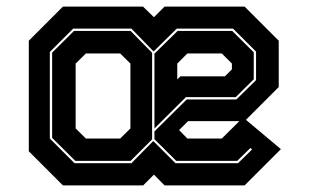

<svg xmlns="http://www.w3.org/2000/svg" viewBox="-20 -560 938 580"><path d="M170 0 67 -103V-437L170 -540H412L445 -508L477 -540H719L822 -437V-297L723 -198L828.5 -109.5L719 0H477L445 -32.5L412.5 0ZM205 -67H377L443 -134L510 -67H699L741.5 -108.5L736.5 -113L696.5 -74H512.5L446.5 -139.5V-163L544 -259.5H694L753.5 -318V-404L684 -473.5H514L444 -404.5L377 -473.5H201L130.5 -403V-141.5ZM207.5 -74 137.5 -143.5V-401L203.5 -466.5H374.5L439.5 -400.5V-139L374.5 -74ZM446.5 -172V-398L516.5 -466.5H681.5L746.5 -402V-320.5L692 -266.5H541.5ZM239.5 -141.5H343L374 -172V-368L343 -398.5H239.5L208.5 -368V-172ZM515.5 -320 525 -329.5H659.5L680.5 -350.5V-368L650 -398.5H546L515.5 -368ZM650 -141.5 703 -194H548L521 -167L546 -141.5Z"/></svg>

Font: Tourney Expanded ExtraBold
Style: Regular
Weight: 800
Width: 7
Designer: Tyler Finck
Foundry: Etcetera Type Co
Version: Version 1.010; ttfautohint (v1.8.3)